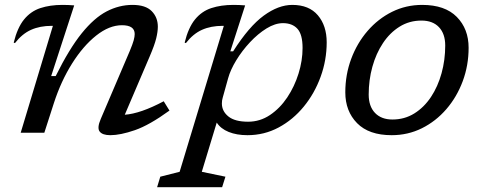

<svg xmlns="http://www.w3.org/2000/svg" viewBox="-20 -542 1975 784"><path d="M41 -366 36 -368Q51 -429 78.2 -462.5Q105.5 -496 145 -509Q184.5 -522 235 -522Q259.5 -522 283 -520L189 -231.5H207.5Q262.5 -342.5 313.5 -405.8Q364.5 -469 415.5 -495.5Q466.5 -522 521 -522Q574.5 -522 599.5 -496.5Q624.5 -471 624.5 -433Q624.5 -413 617.8 -385.2Q611 -357.5 591 -311L489.5 -73.5Q553.5 -78 648.5 -128.5L672 -90.5Q590 -31 530.8 -10.5Q471.5 10 430.5 10Q398.5 10 387 -4.8Q375.5 -19.5 391.5 -56.5L510 -334Q521.5 -361.5 525.8 -377Q530 -392.5 530 -403Q530 -439 478 -439Q426 -439 372.8 -396.8Q319.5 -354.5 274.2 -282.5Q229 -210.5 200 -121L161 0H64.5L196 -436.5H191.5Q143 -436.5 106.8 -420.2Q70.5 -404 41 -366Z M900.5 179.5 887 222.5H621.5L634.5 179.5L713.5 159.5L894 -436.5H889.5Q841 -436.5 804.8 -420.2Q768.5 -404 739 -366L734 -368Q749 -429 776.2 -462.5Q803.5 -496 843 -509Q882.5 -522 933 -522Q957.5 -522 981 -520L920.5 -332.5H932Q997 -434.5 1057 -478.2Q1117 -522 1173.5 -522Q1242 -522 1278 -479.5Q1314 -437 1314 -369Q1314 -296.5 1289.2 -228.5Q1264.5 -160.5 1220.5 -106.8Q1176.5 -53 1117.8 -21.5Q1059 10 990.5 10Q946.5 10 913.8 -3.2Q881 -16.5 865 -41.5L804 159.5ZM889.5 -143.5Q886 -132.5 886 -119.5Q886 -88 912.5 -66.5Q939 -45 993 -45Q1041.5 -45 1082.2 -72.2Q1123 -99.5 1152.8 -144Q1182.5 -188.5 1199 -241.5Q1215.5 -294.5 1215.5 -346Q1215.5 -401.5 1194.5 -424.5Q1173.5 -447.5 1135.5 -447.5Q1103.5 -447.5 1068.2 -425.8Q1033 -404 1000.8 -369.5Q968.5 -335 944.8 -296Q921 -257 911.5 -222.5Z M1704 -522Q1797 -522 1845.2 -473Q1893.5 -424 1893.5 -347Q1893.5 -275 1869.5 -210.5Q1845.5 -146 1802.5 -96.2Q1759.5 -46.5 1702.5 -18.2Q1645.5 10 1579.5 10Q1486.5 10 1438.2 -39Q1390 -88 1390 -165Q1390 -237 1414 -301.5Q1438 -366 1481 -415.8Q1524 -465.5 1581 -493.8Q1638 -522 1704 -522ZM1582.5 -54Q1632 -54 1671.8 -78.8Q1711.5 -103.5 1739.8 -146Q1768 -188.5 1783 -242.8Q1798 -297 1798 -356Q1798 -404 1772.5 -431Q1747 -458 1701 -458Q1651.5 -458 1611.8 -433.2Q1572 -408.5 1543.8 -366Q1515.5 -323.5 1500.5 -269.2Q1485.5 -215 1485.5 -156Q1485.5 -108 1511.2 -81Q1537 -54 1582.5 -54Z"/></svg>

Font: Newsreader Caption
Style: Italic
Weight: 400
Italic angle: -17°
Designer: Hugues Gentile
Foundry: Production Type
Version: Version 1.001